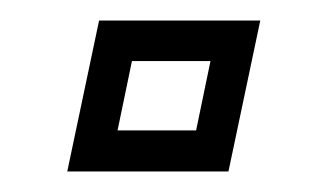

<svg xmlns="http://www.w3.org/2000/svg" viewBox="-20 -461 319 187"><path d="M45.5 -294 76.5 -441H233.5L202.5 -294ZM94.5 -334H171L185 -401.5H108.5Z"/></svg>

Font: Tourney Condensed Regular
Style: Italic
Weight: 400
Width: 3
Italic angle: -12°
Designer: Tyler Finck
Foundry: Etcetera Type Co
Version: Version 1.010; ttfautohint (v1.8.3)